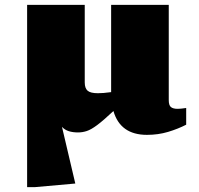

<svg xmlns="http://www.w3.org/2000/svg" viewBox="-20 -542 822 793"><path d="M92 -522H330V-201.5Q330 -177.5 342 -167.2Q354 -157 384 -157Q394 -157 408 -158Q422 -159 439 -161.5V-522H677V-128.5Q677 -107 686 -99.8Q695 -92.5 713.5 -92.5Q726.5 -92.5 749 -96V-27Q715 -9.5 674 2.8Q633 15 587 15Q477 15 448.5 -83.5Q407 -44.5 381.5 -25.5Q356 -6.5 338.2 -0.8Q320.5 5 302 5Q281 5 264.2 -0.2Q247.5 -5.5 236 -18L291 216L123 231H92Z"/></svg>

Font: Newsreader Caption ExtraBold
Style: Regular
Weight: 800
Designer: Hugues Gentile
Foundry: Production Type
Version: Version 1.001